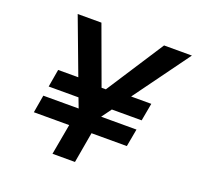

<svg xmlns="http://www.w3.org/2000/svg" viewBox="-128 -874 1036 1011"><g transform="rotate(20 390.0 -368.5)"><path d="M267 0 298 -172H100L117 -271H315L294 -326H127L144 -425H257L140 -737H273L391 -415H415L624 -737H780L553 -425H666L648 -326H481L441 -271H639L621 -172H423L393 0Z"/></g></svg>

Font: Tomorrow Medium
Style: Italic
Weight: 500
Italic angle: -10°
Designer: Tony de Marco, Monica Rizzolli
Foundry: Just in Type
Version: Version 2.002